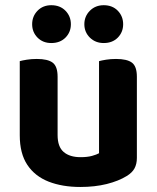

<svg xmlns="http://www.w3.org/2000/svg" viewBox="-20 -718 614 753"><path d="M57.5 -187.2V-259.2H205.9V-188.2Q205.9 -142.4 229.7 -122Q253.4 -101.6 295.9 -101.6Q323 -101.6 341.1 -106.7Q359.2 -111.8 368.4 -117V-259.2H516.8V-98.7Q516.8 -74.7 507.5 -57.6Q498.2 -40.6 477.2 -27.8Q445.3 -8 398.6 3.7Q351.9 15.3 294.9 15.3Q224.4 15.3 170.6 -5.7Q116.9 -26.8 87.2 -71.4Q57.5 -116.1 57.5 -187.2ZM516.8 -214.1H368.4V-478.2Q378 -481 396.1 -483.9Q414.2 -486.8 435 -486.8Q478.3 -486.8 497.6 -472.2Q516.8 -457.6 516.8 -417.1ZM205.9 -214.1H57.5V-478.2Q67.1 -481 85.2 -483.9Q103.3 -486.8 124.4 -486.8Q167.4 -486.8 186.7 -472.2Q205.9 -457.6 205.9 -417.1ZM258 -623Q258 -591.9 236.8 -570.5Q215.6 -549.2 181.2 -549.2Q148.3 -549.2 127.2 -570.5Q106.1 -591.9 106.1 -623Q106.1 -654.1 127.2 -675.9Q148.3 -697.6 181.2 -697.6Q215.6 -697.6 236.8 -675.9Q258 -654.1 258 -623ZM463 -623Q463 -591.9 442 -570.5Q421 -549.2 386.8 -549.2Q354.2 -549.2 332.5 -570.5Q310.8 -591.9 310.8 -623Q310.8 -654.1 332.5 -675.9Q354.2 -697.6 386.8 -697.6Q421 -697.6 442 -675.9Q463 -654.1 463 -623Z"/></svg>

Font: Baloo Paaji 2
Style: Regular
Weight: 400
Designer: Shuchita Grover, Noopur Datye and Ek Type
Foundry: Ek Type
Version: Version 1.700